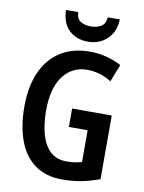

<svg xmlns="http://www.w3.org/2000/svg" viewBox="-100 -1000 808 1078"><g transform="rotate(10 303.5 -460.5)"><path d="M317 -392H543V-29Q492 -10 441 0Q390 10 330 10Q236 10 174 -35.5Q112 -81 81.5 -163.5Q51 -246 51 -358Q51 -469 86.5 -551Q122 -633 191.5 -678.5Q261 -724 362 -724Q410 -724 456 -712Q502 -700 541 -679L502 -580Q472 -599 436.5 -610Q401 -621 364 -621Q278 -621 226.5 -552.5Q175 -484 175 -356Q175 -280 191.5 -221Q208 -162 243.5 -128Q279 -94 337 -94Q365 -94 384.5 -97Q404 -100 424 -106V-287H317ZM494 -931Q492 -861 448 -819Q404 -777 339 -777Q272 -777 230.5 -817Q189 -857 187 -931H257Q258 -893 281.5 -878.5Q305 -864 340 -864Q372 -864 397.5 -878.5Q423 -893 425 -931Z"/></g></svg>

Font: Noto Sans Malayalam Condensed SemiBold
Style: Regular
Weight: 600
Width: 3
Designer: Jelle Bosma - Monotype Design Team
Foundry: Monotype Imaging Inc.
Version: Version 2.104; ttfautohint (v1.8.4.7-5d5b)